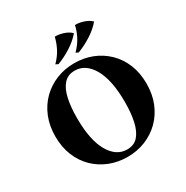

<svg xmlns="http://www.w3.org/2000/svg" viewBox="-200 -1055 1196 1236"><g transform="rotate(-30 397.5 -437.5)"><path d="M398 -680Q469 -680 530 -656Q591 -632 638 -586.5Q685 -541 711 -477Q737 -413 737 -334Q737 -255 711 -191Q685 -127 638.5 -81Q592 -35 530 -10Q468 15 397 15Q327 15 265.5 -9Q204 -33 157 -78.5Q110 -124 84 -188Q58 -252 58 -331Q58 -410 84 -474Q110 -538 156.5 -584Q203 -630 265 -655Q327 -680 398 -680ZM418 -28Q470 -28 500 -62.5Q530 -97 543.5 -158Q557 -219 557 -300Q557 -463 507.5 -550Q458 -637 377 -637Q326 -637 295.5 -603Q265 -569 251.5 -507.5Q238 -446 238 -365Q238 -202 287.5 -115Q337 -28 418 -28ZM376 -890Q401 -892 437 -881Q473 -870 494 -848Q460 -808 411.5 -777Q363 -746 309 -725L290 -734Q328 -773 347.5 -812Q367 -851 376 -890ZM526 -890Q551 -892 587 -881Q623 -870 644 -848Q610 -808 561.5 -777Q513 -746 459 -725L440 -734Q478 -773 498 -812Q518 -851 526 -890Z"/></g></svg>

Font: Bona Nova SC
Style: Bold
Weight: 700
Designer: Mateusz Machalski
Foundry: Capitalics
Version: Version 4.001; ttfautohint (v1.8.4.7-5d5b)